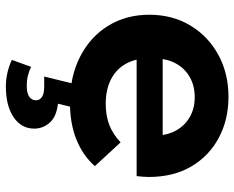

<svg xmlns="http://www.w3.org/2000/svg" viewBox="-94 -492 818 671"><g transform="rotate(90 315.5 -157.0)"><path d="M339 8Q247 8 177.5 -28Q108 -64 70 -126.5Q32 -189 32 -269Q32 -350 69.5 -412.5Q107 -475 172 -510.5Q237 -546 319 -546Q398 -546 461.5 -512.5Q525 -479 562 -416.5Q599 -354 599 -267Q599 -258 598 -246.5Q597 -235 596 -225H159V-316H514L454 -289Q454 -331 437 -362Q420 -393 390 -410.5Q360 -428 320 -428Q280 -428 249.5 -410.5Q219 -393 202 -361.5Q185 -330 185 -287V-263Q185 -219 204.5 -185.5Q224 -152 259.5 -134.5Q295 -117 343 -117Q386 -117 418.5 -130Q451 -143 478 -169L561 -79Q524 -37 468 -14.5Q412 8 339 8ZM283 232Q257 232 232.5 226Q208 220 190 211L214 144Q229 151 245 155Q261 159 279 159Q307 159 319 150Q331 141 331 127Q331 114 319.5 106Q308 98 282 98H248L274 -8H357L343 50Q388 55 409 78.5Q430 102 430 133Q430 178 390 205Q350 232 283 232Z"/></g></svg>

Font: Montserrat Thin
Style: Bold
Weight: 700
Version: Version 9.000